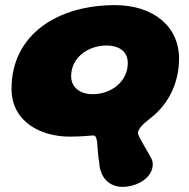

<svg xmlns="http://www.w3.org/2000/svg" viewBox="-20 -513 738 749"><path d="M458 216C513.5 216 576 181.5 576 127.5C576 119 573.5 110.5 568.5 101.5C556.5 80 544.5 59 533 39C523.5 22 517 10.5 518.5 2.5C521.5 -12 536.5 -28.5 567 -52C639.5 -108 678.5 -192.5 678.5 -284.5C678.5 -411 577 -493 428.5 -493C206 -493 25 -379 25 -167C25 -37.5 139 20 252 20C305 20 331 15.5 344.5 15.5C353.5 15.5 356.5 26 359 41.5C361 61 362 95.5 367 120.5C369.5 177.5 404.5 216 458 216ZM340.5 -145.5C297.5 -145.5 257.5 -168.5 257.5 -216C257.5 -287 321.5 -335.5 396.5 -335.5C439 -335.5 478.5 -316 478.5 -267C478.5 -195.5 415 -145.5 340.5 -145.5Z"/></svg>

Font: Gluten
Style: Bold Italic
Weight: 700
Italic angle: -13°
Designer: Tyler Finck
Foundry: Etcetera Type Company
Version: Version 0.920